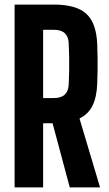

<svg xmlns="http://www.w3.org/2000/svg" viewBox="-20 -820 478 840"><path d="M43.9 0V-800H215.4Q314.1 -800 358.1 -759.3Q402.1 -718.7 405.4 -624.8Q406.6 -591.7 406.9 -565.1Q407.3 -538.5 406.9 -512.6Q406.6 -486.7 405.4 -456Q403.5 -396 385 -358.3Q366.6 -320.6 327.8 -301.6L417.8 0H285.3L210 -280.7H168.7V0ZM168.7 -391H215.2Q247.4 -391 263.3 -406Q279.1 -420.9 280.6 -449.5Q282.1 -478.5 282.6 -509.5Q283.1 -540.4 282.6 -571.3Q282.1 -602.2 280.6 -631.2Q279.1 -660.2 263.3 -674.9Q247.6 -689.7 215.4 -689.7H168.7Z"/></svg>

Font: Big Shoulders Thin
Style: Regular
Weight: 100
Designer: Patric King
Foundry: XO Type Co
Version: Version 2.002